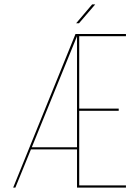

<svg xmlns="http://www.w3.org/2000/svg" viewBox="-20 -855 634 875"><path d="M400 -835H414L340 -749H327ZM341 -360H521V-350H341V-10H554V0H331V-174H121L50 0H40L324 -700H554V-690H341ZM331 -690 125 -184H331Z"/></svg>

Font: Bebas Neue Thin
Style: Regular
Weight: 200
Designer: Ryoichi Tsunekawa
Foundry: Ryoichi Tsunekawa
Version: Version 1.003;PS 001.003;hotconv 1.0.70;makeotf.lib2.5.58329